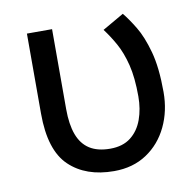

<svg xmlns="http://www.w3.org/2000/svg" viewBox="-65 -584 675 660"><g transform="rotate(-10 272.5 -254.5)"><path d="M156.2 -507.8H68.4V-228.5Q68.4 -100.6 126 -45.4Q183.6 9.8 282.2 9.8Q348.1 9.8 396.2 -22.2Q444.3 -54.2 470.2 -108.4Q496.1 -162.6 496.1 -228.5Q496.1 -314 480.7 -369.9Q465.3 -425.8 444.1 -460.7Q422.9 -495.6 404.8 -517.6L330.1 -474.6Q350.1 -448.2 367.9 -416.3Q385.7 -384.3 397 -339.4Q408.2 -294.4 408.2 -228.5Q408.2 -185.1 395 -148.4Q381.8 -111.8 354 -90.1Q326.2 -68.4 282.2 -68.4Q238.3 -68.4 210.4 -86.2Q182.6 -104 169.4 -139.6Q156.2 -175.3 156.2 -228.5Z"/></g></svg>

Font: Giphurs SC
Style: Regular
Weight: 400
Version: Version 0.920